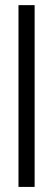

<svg xmlns="http://www.w3.org/2000/svg" viewBox="-20 -735 209 755"><path d="M116.2 0H52.7V-714.8H116.2Z"/></svg>

Font: Kawthoolei
Style: Regular
Weight: 400
Designer: Moe Zed
Foundry: Moe Zed
Version: Version 1.000;July 10, 2024;FontCreator 14.0.0.2901 32-bit